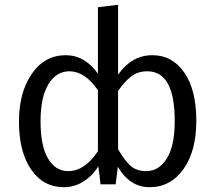

<svg xmlns="http://www.w3.org/2000/svg" viewBox="-20 -768 897 800"><path d="M615 -538Q698 -538 748 -465.5Q798 -393 798 -264Q798 -139 744.5 -63.5Q691 12 603 12Q521 12 471 -73L462 0H399L390 -75Q365 -35 327.5 -11.5Q290 12 247 12Q160 12 109.5 -62Q59 -136 59 -261Q59 -383 112.5 -460.5Q166 -538 254 -538Q333 -538 388 -461V-738L472 -748V-457Q529 -538 615 -538ZM264 -55Q333 -55 388 -138V-392Q334 -471 269 -471Q215 -471 182 -417.5Q149 -364 149 -262Q149 -160 180 -107.5Q211 -55 264 -55ZM590 -55Q642 -55 675 -107.5Q708 -160 708 -264Q708 -471 594 -471Q554 -471 526 -449Q498 -427 472 -389V-146Q500 -98 524.5 -76.5Q549 -55 590 -55Z"/></svg>

Font: FiraGO Book
Style: Regular
Weight: 350
Designer: bBox Type
Foundry: bBox Type GmbH
Version: Version 1.001;PS 001.001;hotconv 1.0.88;makeotf.lib2.5.64775